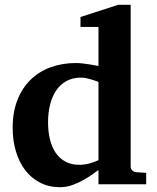

<svg xmlns="http://www.w3.org/2000/svg" viewBox="-20 -760 649 792"><path d="M386.2 -421.9Q374.5 -426.8 361.8 -430.7Q351.1 -434.1 338.6 -437Q326.2 -439.9 314.9 -439.9Q280.3 -439.9 254.4 -425.8Q228.5 -411.6 211.7 -386.7Q194.8 -361.8 186.5 -328.1Q178.2 -294.4 178.2 -255.9Q178.2 -216.3 186.3 -184.1Q194.3 -151.9 210.4 -128.7Q226.6 -105.5 251 -92.8Q275.4 -80.1 308.1 -80.1Q321.8 -80.1 335.7 -82.8Q349.6 -85.4 360.8 -89.4Q374 -93.8 386.2 -99.1ZM386.2 0V-58.1Q380.4 -55.2 365.2 -43.7Q350.1 -32.2 328.6 -19.8Q307.1 -7.3 281.2 2.4Q255.4 12.2 228 12.2Q182.1 12.2 145.8 -6.3Q109.4 -24.9 84.2 -57.6Q59.1 -90.3 45.7 -135.3Q32.2 -180.2 32.2 -232.9Q32.2 -297.4 51.8 -347.2Q71.3 -397 106 -430.9Q140.6 -464.8 188.5 -482.4Q236.3 -500 293 -500Q307.1 -500 323.5 -498Q339.8 -496.1 354 -493.7Q370.1 -491.2 386.2 -487.8V-648.9H312V-689.9L467.8 -740.2H519V-73.2Q519 -64 525.4 -57.4Q531.7 -50.8 541 -49.8L583 -46.9V0Z"/></svg>

Font: Charis SIL CyrE
Style: Bold
Weight: 700
Foundry: SIL International
Version: Version 5.000